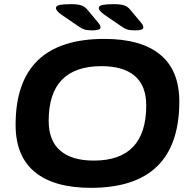

<svg xmlns="http://www.w3.org/2000/svg" viewBox="-20 -895 917 923"><path d="M417 8Q240 8 147.5 -68Q55 -144 55 -295Q55 -708 482 -708Q658 -708 750 -632.5Q842 -557 842 -407Q842 8 417 8ZM431 -123Q683 -123 683 -388Q683 -483 628 -530Q573 -577 468 -577Q214 -577 214 -314Q214 -219 269.5 -171Q325 -123 431 -123ZM424 -749Q398 -749 385 -753.5Q372 -758 358 -768L276 -824Q249 -843 249 -856Q249 -868 268 -871.5Q287 -875 322 -875Q354 -875 371.5 -869Q389 -863 403 -845L453 -785Q459 -778 461 -772.5Q463 -767 463 -763Q463 -749 424 -749ZM630 -749Q604 -749 591 -753.5Q578 -758 564 -768L482 -824Q455 -843 455 -856Q455 -868 474 -871.5Q493 -875 528 -875Q560 -875 577.5 -869Q595 -863 609 -845L659 -785Q665 -778 667 -772.5Q669 -767 669 -763Q669 -749 630 -749Z"/></svg>

Font: Asap Expanded Expanded Regular
Style: Bold Italic
Weight: 700
Width: 7
Italic angle: -6°
Designer: Pablo Cosgaya
Foundry: Omnibus-Type
Version: Version 3.001; ttfautohint (v1.8.4.7-5d5b)